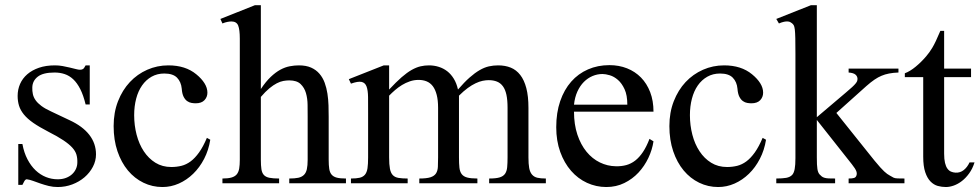

<svg xmlns="http://www.w3.org/2000/svg" viewBox="-20 -715 3822 749"><path d="M354.5 -112.8Q354.5 -87.4 342.3 -64.2Q330.1 -41 309.6 -23.4Q289.1 -5.9 262 4.4Q234.9 14.6 205.1 14.6Q187 14.6 170.2 10.5Q153.3 6.3 137.9 1Q122.6 -4.4 109.1 -9.3Q95.7 -14.2 84.5 -15.6Q79.1 -15.6 74.7 -7.8Q70.3 0 67.4 6.3H51.3V-153.3H67.4Q73.7 -119.1 87.2 -93.5Q100.6 -67.9 118.9 -50.5Q137.2 -33.2 159.2 -24.4Q181.2 -15.6 205.1 -15.6Q223.1 -15.6 237.3 -21Q251.5 -26.4 261.2 -35.4Q271 -44.4 276.4 -56.4Q281.7 -68.4 281.7 -81.5Q282.2 -98.1 278.1 -112.1Q273.9 -126 261.7 -139.4Q249.5 -152.8 227.3 -167.7Q205.1 -182.6 168.5 -201.2Q132.8 -219.7 109.6 -235.8Q86.4 -252 73 -268.6Q59.6 -285.2 54.2 -302.7Q48.8 -320.3 48.8 -340.8Q48.8 -365.7 58.3 -387.5Q67.9 -409.2 86.4 -425.3Q105 -441.4 132.1 -450.7Q159.2 -460 194.3 -460Q209.5 -460 224.4 -457.3Q239.3 -454.6 252.4 -451.4Q265.6 -448.2 275.9 -445.6Q286.1 -442.9 292 -442.9Q298.8 -442.9 303.5 -445.6Q308.1 -448.2 314 -460H330.1V-307.6H314Q305.2 -343.8 293 -367.7Q280.8 -391.6 265.6 -405.8Q250.5 -419.9 232.2 -426Q213.9 -432.1 192.9 -432.1Q147.9 -432.1 127.2 -415.8Q106.4 -399.4 106 -373.5Q105.5 -360.4 108.2 -347.9Q110.8 -335.4 118.9 -324Q127 -312.5 141.4 -301.8Q155.8 -291 179.2 -280.3L251.5 -246.1Q302.2 -222.7 328.4 -189Q354.5 -155.3 354.5 -112.8Z M800.3 -169.9Q793.9 -129.4 776.4 -95.5Q758.8 -61.5 733.6 -37.1Q708.5 -12.7 677.7 1Q647 14.6 613.8 14.6Q574.2 14.6 539.6 -2.2Q504.9 -19 479 -50Q453.1 -81.1 438.2 -125Q423.3 -168.9 423.3 -223.1Q423.3 -276.4 440.4 -320.1Q457.5 -363.8 486.6 -394.8Q515.6 -425.8 554.4 -442.9Q593.3 -460 636.7 -460Q703.6 -460 745.6 -425.3Q766.6 -408.2 777.8 -390.1Q789.1 -372.1 789.1 -353.5Q789.1 -336.4 777.6 -324.2Q766.1 -312 743.2 -312Q735.8 -312 727.1 -313.5Q718.3 -314.9 710.2 -320.6Q702.1 -326.2 696.3 -337.6Q690.4 -349.1 689 -369.1Q686.5 -395.5 670.7 -411.9Q654.8 -428.2 621.1 -428.2Q593.3 -428.2 571.3 -415.8Q549.3 -403.3 534.2 -381.6Q519 -359.9 511.2 -330.1Q503.4 -300.3 503.4 -265.6Q503.4 -226.1 512.9 -189.5Q522.5 -152.8 541 -124.8Q559.6 -96.7 586.4 -80.1Q613.3 -63.5 648.4 -63.5Q668.9 -63.5 687.7 -68.1Q706.5 -72.8 723.6 -85.4Q740.7 -98.1 756.6 -120.4Q772.5 -142.6 787.1 -177.2Z M1108.4 0V-18.6Q1129.9 -18.6 1143.6 -21.5Q1157.2 -24.4 1165.5 -32.5Q1173.8 -40.5 1177 -54.9Q1180.2 -69.3 1180.2 -91.8V-258.8Q1180.2 -280.8 1179.9 -305.7Q1179.7 -330.6 1173.6 -351.8Q1167.5 -373 1152.6 -387.2Q1137.7 -401.4 1108.4 -401.4Q1097.2 -401.4 1085.2 -399.2Q1073.2 -397 1059.8 -390.1Q1046.4 -383.3 1031 -370.6Q1015.6 -357.9 997.6 -336.9V-91.8Q997.6 -69.3 999.8 -54.9Q1002 -40.5 1009.3 -32.5Q1016.6 -24.4 1030.8 -21.5Q1044.9 -18.6 1068.8 -18.6V0H847.7V-18.6Q869.6 -18.6 883.1 -22.5Q896.5 -26.4 903.6 -34.9Q910.6 -43.5 913.1 -57.4Q915.5 -71.3 915.5 -91.8V-564Q915.5 -599.1 909.2 -615.2Q902.8 -631.3 882.8 -631.3Q876.5 -631.3 867.4 -629.6Q858.4 -627.9 847.7 -623.5L839.8 -641.1L974.6 -694.8H997.6V-367.7Q1017.1 -397 1036.1 -415Q1055.2 -433.1 1073.7 -443.1Q1092.3 -453.1 1110.4 -456.5Q1128.4 -460 1146 -460Q1174.3 -460 1193.8 -451.2Q1213.4 -442.4 1226.3 -427.2Q1239.3 -412.1 1246.6 -392.1Q1253.9 -372.1 1257.3 -349.9Q1260.7 -327.6 1261.5 -304.2Q1262.2 -280.8 1262.2 -258.8V-91.8Q1262.2 -70.3 1264.4 -56.2Q1266.6 -42 1273.7 -33.7Q1280.8 -25.4 1293.9 -22Q1307.1 -18.6 1329.6 -18.6V0Z M1888.2 0V-18.6Q1914.6 -18.6 1929 -22.9Q1943.4 -27.3 1950.2 -37.1Q1957 -46.9 1958.5 -62.7Q1960 -78.6 1960 -101.1V-294.4Q1960 -324.7 1955.6 -345.2Q1951.2 -365.7 1941.9 -378.4Q1932.6 -391.1 1918.7 -396.7Q1904.8 -402.3 1886.2 -402.3Q1875.5 -402.3 1862.5 -399.7Q1849.6 -397 1835.2 -390.1Q1820.8 -383.3 1804.7 -371.6Q1788.6 -359.9 1770.5 -341.8V-101.1Q1770.5 -77.1 1772.2 -61.3Q1773.9 -45.4 1781 -35.9Q1788.1 -26.4 1802.5 -22.5Q1816.9 -18.6 1842.3 -18.6V0H1615.7V-18.6Q1644 -18.6 1659.2 -23.4Q1674.3 -28.3 1680.9 -38.6Q1687.5 -48.8 1688.2 -64.5Q1689 -80.1 1689 -101.1V-294.4Q1689 -324.2 1683.6 -345Q1678.2 -365.7 1668.5 -378.7Q1658.7 -391.6 1644.5 -397.5Q1630.4 -403.3 1612.8 -403.3Q1595.2 -403.3 1578.9 -397.7Q1562.5 -392.1 1548.1 -383.3Q1533.7 -374.5 1521 -363.5Q1508.3 -352.5 1498 -341.8V-101.1Q1498 -72.8 1501.2 -56.4Q1504.4 -40 1512.5 -31.7Q1520.5 -23.4 1534.7 -21Q1548.8 -18.6 1570.3 -18.6V0H1349.1V-18.6Q1370.6 -18.6 1383.5 -21.7Q1396.5 -24.9 1403.8 -33.7Q1411.1 -42.5 1413.6 -58.6Q1416 -74.7 1416 -101.1V-272.5Q1416 -309.6 1415.8 -336.2Q1415.5 -362.8 1409.9 -377.7Q1404.3 -392.6 1390.4 -395.5Q1376.5 -398.4 1349.1 -388.7L1340.8 -406.2L1477.1 -460H1498V-365.7Q1525.4 -395 1546.6 -413.6Q1567.9 -432.1 1586.2 -442.4Q1604.5 -452.6 1620.6 -456.3Q1636.7 -460 1653.3 -460Q1673.3 -460 1691.4 -454.3Q1709.5 -448.7 1724.4 -437.3Q1739.3 -425.8 1750.2 -408Q1761.2 -390.1 1766.6 -365.7Q1791.5 -394.5 1812 -412.6Q1832.5 -430.7 1851.1 -441.4Q1869.6 -452.1 1887.2 -456.1Q1904.8 -460 1923.3 -460Q1950.7 -460 1972.4 -451.2Q1994.1 -442.4 2009.5 -422.6Q2024.9 -402.8 2033.2 -371.3Q2041.5 -339.8 2041.5 -294.4V-101.1Q2041.5 -75.7 2044.4 -59.6Q2047.4 -43.5 2055.2 -34.2Q2063 -24.9 2075.9 -21.7Q2088.9 -18.6 2109.4 -18.6V0Z M2529.3 -163.6Q2524.4 -130.9 2509.3 -98.9Q2494.1 -66.9 2470.7 -41.7Q2447.3 -16.6 2415.5 -1Q2383.8 14.6 2345.2 14.6Q2305.7 14.6 2270 -1.7Q2234.4 -18.1 2207.8 -48.6Q2181.2 -79.1 2165.5 -122.3Q2149.9 -165.5 2149.9 -218.8Q2149.9 -275.4 2165.3 -320.3Q2180.7 -365.2 2208.3 -396.5Q2235.8 -427.7 2273.9 -444.3Q2312 -460.9 2357.4 -460.9Q2394.5 -460.9 2426 -448.5Q2457.5 -436 2480.5 -412.6Q2503.4 -389.2 2516.4 -355.5Q2529.3 -321.8 2529.3 -279.3H2219.2Q2219.2 -229.5 2232.4 -189.9Q2245.6 -150.4 2268.1 -123Q2290.5 -95.7 2320.1 -81.3Q2349.6 -66.9 2382.3 -66.4Q2404.3 -65.9 2423.1 -71Q2441.9 -76.2 2458 -88.6Q2474.1 -101.1 2488 -121.8Q2502 -142.6 2513.7 -173.3ZM2427.2 -306.6Q2427.2 -343.8 2416.5 -366.9Q2405.8 -390.1 2390.6 -403.3Q2375.5 -416.5 2358.9 -421.4Q2342.3 -426.3 2330.1 -426.3Q2310.5 -426.3 2291.7 -418.5Q2272.9 -410.6 2257.8 -395.5Q2242.7 -380.4 2232.4 -357.9Q2222.2 -335.4 2219.2 -306.6Z M2968.3 -169.9Q2961.9 -129.4 2944.3 -95.5Q2926.8 -61.5 2901.6 -37.1Q2876.5 -12.7 2845.7 1Q2814.9 14.6 2781.7 14.6Q2742.2 14.6 2707.5 -2.2Q2672.9 -19 2647 -50Q2621.1 -81.1 2606.2 -125Q2591.3 -168.9 2591.3 -223.1Q2591.3 -276.4 2608.4 -320.1Q2625.5 -363.8 2654.5 -394.8Q2683.6 -425.8 2722.4 -442.9Q2761.2 -460 2804.7 -460Q2871.6 -460 2913.6 -425.3Q2934.6 -408.2 2945.8 -390.1Q2957 -372.1 2957 -353.5Q2957 -336.4 2945.6 -324.2Q2934.1 -312 2911.1 -312Q2903.8 -312 2895 -313.5Q2886.2 -314.9 2878.2 -320.6Q2870.1 -326.2 2864.3 -337.6Q2858.4 -349.1 2856.9 -369.1Q2854.5 -395.5 2838.6 -411.9Q2822.8 -428.2 2789.1 -428.2Q2761.2 -428.2 2739.3 -415.8Q2717.3 -403.3 2702.1 -381.6Q2687 -359.9 2679.2 -330.1Q2671.4 -300.3 2671.4 -265.6Q2671.4 -226.1 2680.9 -189.5Q2690.4 -152.8 2709 -124.8Q2727.5 -96.7 2754.4 -80.1Q2781.2 -63.5 2816.4 -63.5Q2836.9 -63.5 2855.7 -68.1Q2874.5 -72.8 2891.6 -85.4Q2908.7 -98.1 2924.6 -120.4Q2940.4 -142.6 2955.1 -177.2Z M3290.5 0V-18.6Q3304.7 -18.6 3311.5 -20.8Q3318.4 -22.9 3320.8 -29.8Q3322.3 -33.7 3322.3 -37.6Q3322.3 -42 3320.6 -46.9Q3318.8 -51.8 3314.7 -58.3Q3310.5 -64.9 3303.2 -74.2L3166.5 -247.1V-101.1Q3166.5 -85 3167 -74.2Q3167.5 -63.5 3168.7 -55.9Q3169.9 -48.3 3171.9 -43.5Q3173.8 -38.6 3177.2 -34.7Q3181.6 -29.8 3185.8 -26.6Q3189.9 -23.4 3196.3 -21.5Q3202.6 -19.5 3212.4 -19Q3222.2 -18.6 3237.8 -18.6V0H3008.3V-18.6Q3031.7 -18.6 3046.9 -21.2Q3062 -23.9 3070.3 -32.7Q3077.1 -40 3080.1 -55.7Q3083 -71.3 3083 -98.1V-505.4Q3083 -543.9 3082.5 -565.9Q3082 -587.9 3080.6 -599.9Q3079.1 -611.8 3076.4 -616.5Q3073.7 -621.1 3069.3 -624.5Q3066.4 -627 3062.5 -628.9Q3058.6 -630.9 3052.7 -631.3Q3046.9 -631.8 3038.6 -630.1Q3030.3 -628.4 3018.6 -623.5L3008.3 -641.1L3143.6 -694.8H3166.5V-257.8L3279.3 -353.5Q3294.9 -366.7 3304.2 -375.2Q3313.5 -383.8 3318.1 -389.6Q3322.8 -395.5 3324 -399.4Q3325.2 -403.3 3325.2 -406.7Q3325.2 -417 3317.4 -423.8Q3309.6 -430.7 3290.5 -432.1V-447.3H3484.9V-432.1Q3444.8 -430.7 3418.9 -419.4Q3405.8 -414.1 3391.4 -404.3Q3377 -394.5 3359.9 -379.4L3242.7 -274.4L3359.9 -127.9Q3378.9 -104 3391.8 -88.1Q3404.8 -72.3 3413.8 -62.3Q3422.9 -52.2 3429.2 -46.4Q3435.5 -40.5 3440.9 -36.6Q3446.3 -32.7 3451.9 -29.8Q3457.5 -26.9 3465.8 -22Q3470.7 -19.5 3481.4 -19Q3492.2 -18.6 3508.3 -18.6V0Z M3781.7 -81.5Q3773.9 -56.6 3760.7 -38.6Q3747.6 -20.5 3732.4 -8.8Q3717.3 2.9 3700.9 8.8Q3684.6 14.6 3669.9 14.6Q3653.8 14.6 3638.2 10.3Q3622.6 5.9 3609.9 -7.1Q3597.2 -20 3589.4 -43.2Q3581.5 -66.4 3581.5 -104V-414.1H3509.8V-429.2Q3529.8 -436.5 3552 -454.8Q3574.2 -473.1 3593.3 -495.6Q3600.1 -503.9 3605.5 -511.2Q3610.8 -518.6 3617.2 -529.1Q3623.5 -539.6 3630.9 -555.2Q3638.2 -570.8 3648.4 -594.7H3663.1V-447.3H3768.1V-414.1H3663.1V-115.7Q3663.1 -93.8 3666.5 -79.6Q3669.9 -65.4 3676 -57.1Q3682.1 -48.8 3690.2 -45.4Q3698.2 -42 3707.5 -41.5Q3725.6 -40.5 3739.5 -51.5Q3753.4 -62.5 3762.2 -81.5Z"/></svg>

Font: Doulos SIL Compact
Style: Regular
Weight: 400
Designer: Walt Agee, Victor Gaultney, Peter Martin, Debbi Hosken
Foundry: SIL International
Version: Version 4.110; 2011; Maintenance release ; LnSpcTght